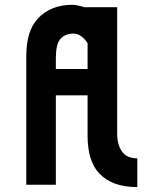

<svg xmlns="http://www.w3.org/2000/svg" viewBox="-20 -762 626 792"><path d="M88.4 0V-529.8Q88.4 -634.3 135.7 -685.1Q189 -742.2 278.3 -742.2Q295.9 -742.2 327.1 -732.4H463.4V-210.4Q463.4 -160.2 487.3 -131.8Q506.8 -108.9 546.4 -108.9V9.8Q441.9 9.8 388.7 -47.4Q341.3 -98.1 341.3 -202.6V-368.7H210.4V0ZM341.3 -477.5V-584Q314.5 -623.5 283.7 -623.5Q248 -623.5 228.5 -600.6Q210.4 -579.1 210.4 -522V-477.5Z"/></svg>

Font: Consola Mono
Style: Bold
Weight: 700
Monospace: yes
Designer: Wojciech Kalinowski "wmk69" (wmk69@o2.pl)
Foundry: Wojciech Kalinowski "wmk69" (wmk69@o2.pl)
Version: Version 2.1.0